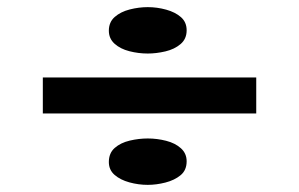

<svg xmlns="http://www.w3.org/2000/svg" viewBox="-20 -533 839 538"><path d="M100 -215V-316H698V-215ZM394 -15Q368 -15 342.5 -22Q317 -29 301 -43Q285 -57 285 -79Q285 -104 301.5 -118.5Q318 -133 343.5 -139Q369 -145 394 -145Q420 -145 445.5 -138.5Q471 -132 487 -117.5Q503 -103 503 -81Q503 -56 486 -42Q469 -28 443.5 -21.5Q418 -15 394 -15ZM394 -383Q368 -383 342.5 -389.5Q317 -396 301 -410.5Q285 -425 285 -447Q285 -471 301.5 -485.5Q318 -500 343.5 -506.5Q369 -513 394 -513Q420 -513 445.5 -506Q471 -499 487 -485Q503 -471 503 -448Q503 -424 486 -409.5Q469 -395 443.5 -389Q418 -383 394 -383Z"/></svg>

Font: Lexend Peta
Style: Regular
Weight: 400
Designer: Bonnie Shaver-Troup, Thomas Jockin
Foundry: Lexend
Version: Version 1.007